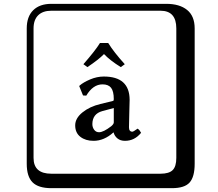

<svg xmlns="http://www.w3.org/2000/svg" viewBox="-20 -774 1140 1006"><path d="M546.9 -548.8Q576.7 -500.5 633.8 -437.5L612.8 -422.4Q557.1 -457 524.9 -490.7Q497.1 -461.9 438 -422.4L417 -437.5Q480.5 -510.3 503.9 -548.8ZM576.2 -208 516.1 -191.9Q464.4 -177.7 463.9 -124Q463.9 -106.9 473.4 -94Q482.9 -81.1 499 -81.1Q522 -81.1 563 -112.8Q576.2 -124 576.2 -132.8ZM655.8 -106.9Q655.8 -84 673.8 -84Q678.7 -84 701.2 -100.1L703.1 -98.1Q710.9 -94.2 719.2 -78.1Q685.1 -36.1 634.8 -36.1Q610.8 -36.1 595.5 -48.6Q580.1 -61 575.2 -80.1H574.2Q525.4 -36.1 470.2 -36.1Q428.2 -36.1 401.1 -57.1Q374 -78.1 374 -117.2Q374 -154.3 412.1 -185.1Q450.2 -215.8 505.9 -229L571.8 -245.1Q575.7 -245.1 576.2 -253.9Q576.2 -295.9 562 -314Q547.9 -332 517.1 -332Q467.3 -332 432.1 -272.9L415 -273.9L395 -323.2L397.9 -326.2Q416 -342.3 451.9 -357.7Q487.8 -373 523.9 -373Q658.7 -373 659.2 -251Q659.2 -249 657.5 -184.6Q655.8 -120.1 655.8 -106.9ZM249 -717.8Q204.1 -717.8 179.9 -693.8Q155.8 -669.9 155.8 -625V53.2Q155.8 136.2 249 136.2H820.8Q865.7 136.2 884.8 117.2Q903.8 98.1 903.8 53.2V-625Q903.8 -717.8 820.8 -717.8ZM1000 84Q1000 152.8 973.4 182.4Q946.8 211.9 880.9 211.9H249Q181.2 211.9 150.6 181.4Q120.1 150.9 120.1 84V-625Q120.1 -687 154.1 -720.5Q188 -753.9 249 -753.9H851.1Q920.9 -753.9 960.4 -721.9Q1000 -689.9 1000 -625Z"/></svg>

Font: Linux Biolinum Keyboard O
Style: Regular
Weight: 700
Designer: Philipp H. Poll
Foundry: Philipp H. Poll
Version: Version 0.6.1